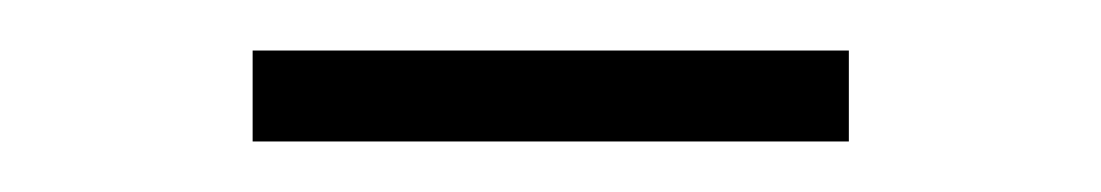

<svg xmlns="http://www.w3.org/2000/svg" viewBox="-20 -343 436 76"><path d="M80 -287V-323H316V-287Z"/></svg>

Font: IBM Plex Sans KR ExtraLight
Style: Regular
Weight: 200
Designer: Mike Abbink; Paul van der Laan; Pieter van Rosmalen; Wujin Sim; Chorong Kim; Dohee Lee;
Foundry: Sandoll Inc.
Version: Version 1.001